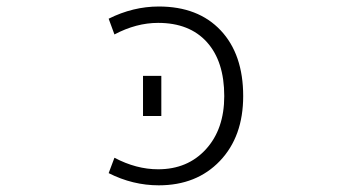

<svg xmlns="http://www.w3.org/2000/svg" viewBox="-20 -553 1040 584"><path d="M328.1 -448.2 310.5 -496.1Q384.8 -533.2 462.9 -533.2Q583 -533.2 651.4 -460.4Q719.7 -387.7 719.7 -260.7Q719.7 -137.7 648.9 -63.5Q578.1 10.7 462.9 10.7Q383.8 10.7 310.5 -26.4L328.1 -73.2Q394.5 -38.1 460.9 -38.1Q550.8 -38.1 606.4 -99.1Q662.1 -160.2 662.1 -260.7Q662.1 -366.2 609.4 -424.8Q556.6 -483.4 460.9 -483.4Q394.5 -483.4 328.1 -448.2ZM415 -200.2V-322.3H470.7V-200.2Z"/></svg>

Font: GenEi Gothic M Light
Style: Regular
Weight: 300
Designer: o_tamon (Modified); [Source Han Sans]
Ryoko NISHIZUKA  (kana & ideographs); Paul D. Hunt (Latin, Greek & Cyrillic); Wenl
Version: Version 1.1a;Original Version 1.004